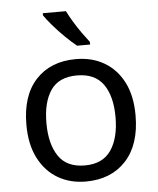

<svg xmlns="http://www.w3.org/2000/svg" viewBox="-54 -813 714 869"><g transform="rotate(-5 302.5 -378.0)"><path d="M551 -269Q551 -136 483.5 -63Q416 10 301 10Q230 10 174.5 -22.5Q119 -55 87 -117.5Q55 -180 55 -269Q55 -402 122 -474Q189 -546 304 -546Q377 -546 432.5 -513.5Q488 -481 519.5 -419.5Q551 -358 551 -269ZM146 -269Q146 -174 183.5 -118.5Q221 -63 303 -63Q384 -63 422 -118.5Q460 -174 460 -269Q460 -364 422 -418Q384 -472 302 -472Q220 -472 183 -418Q146 -364 146 -269ZM278 -766Q289 -744 305.5 -716.5Q322 -689 340.5 -663Q359 -637 374 -618V-606H315Q292 -624 263 -652.5Q234 -681 209.5 -709.5Q185 -738 173 -756V-766Z"/></g></svg>

Font: Noto Sans Linear A
Style: Regular
Weight: 400
Designer: Monotype Design Team
Foundry: Monotype Imaging Inc.
Version: Version 2.002; ttfautohint (v1.8.4.7-5d5b)